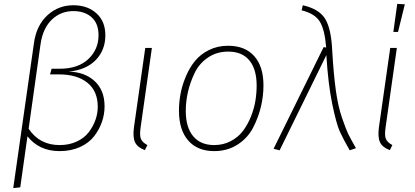

<svg xmlns="http://www.w3.org/2000/svg" viewBox="-20 -766 2132 986"><path d="M48 200 154 -542Q166 -635 224 -688Q282 -741 363 -739Q433 -737 477 -696Q521 -655 521 -585Q521 -509 472 -458Q423 -407 332 -398Q414 -397 465.5 -350Q517 -303 517 -220Q517 -179 503.5 -140Q490 -101 463.5 -66.5Q437 -32 391 -11Q345 10 286 10Q181 10 121 -66L84 196ZM286 -21Q336 -21 375 -39.5Q414 -58 436.5 -88Q459 -118 470.5 -151Q482 -184 482 -218Q482 -298 429 -341Q376 -384 282 -384H237L245 -413H286Q381 -413 433.5 -462.5Q486 -512 486 -585Q486 -644 452.5 -675.5Q419 -707 363 -709Q295 -711 247.5 -666.5Q200 -622 188 -538L127 -105Q183 -21 286 -21Z M760 -520 702 -111Q696 -70 704 -52Q712 -34 737 -21L724 5Q686 -9 673.5 -35.5Q661 -62 668 -113L726 -520Z M1080 10Q994 10 946.5 -44.5Q899 -99 899 -198Q899 -240 907 -283.5Q915 -327 934 -372.5Q953 -418 981 -452.5Q1009 -487 1053 -509Q1097 -531 1152 -531Q1238 -531 1285.5 -478Q1333 -425 1333 -327Q1333 -273 1320 -218Q1307 -163 1279.5 -110Q1252 -57 1200 -23.5Q1148 10 1080 10ZM1080 -21Q1127 -21 1165.5 -41.5Q1204 -62 1228 -94Q1252 -126 1268.5 -167Q1285 -208 1291.5 -248Q1298 -288 1298 -326Q1298 -411 1260.5 -456Q1223 -501 1152 -501Q1093 -501 1048 -470.5Q1003 -440 979.5 -391Q956 -342 945 -293Q934 -244 934 -196Q934 -112 972 -66.5Q1010 -21 1080 -21Z M1535 -739Q1619 -720 1650 -669Q1681 -618 1686 -507Q1693 -387 1704.5 -303Q1716 -219 1737 -159Q1758 -99 1768.5 -77.5Q1779 -56 1808 -5L1776 6Q1742 -53 1724.5 -92Q1707 -131 1686 -233Q1665 -335 1656 -483L1416 6L1385 -2L1642 -524L1655 -522Q1648 -612 1623 -654Q1598 -696 1529 -713Z M2020 -746 2059 -744 2024 -602H2000ZM2018 -520 1960 -111Q1954 -70 1962 -52Q1970 -34 1995 -21L1982 5Q1944 -9 1931.5 -35.5Q1919 -62 1926 -113L1984 -520Z"/></svg>

Font: Fira Sans UltraLight
Style: Italic
Weight: 200
Italic angle: -8°
Designer: Carrois Corporate & Edenspiekermann AG
Foundry: Carrois Corporate GbR & Edenspiekermann AG
Version: Version 4.203;PS 004.203;hotconv 1.0.88;makeotf.lib2.5.64775